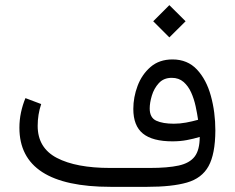

<svg xmlns="http://www.w3.org/2000/svg" viewBox="-20 -724 910 744"><path d="M573.7 -641.6 636.2 -704.1 699.2 -641.6 636.2 -579.1ZM753.9 -193.4Q730 -186 703.9 -181.2Q677.7 -176.3 648.4 -176.3Q570.8 -176.3 533.7 -206.5Q496.6 -236.8 496.6 -301.8Q496.6 -347.2 513.2 -391.4Q529.8 -435.5 563.5 -464.6Q597.2 -493.7 648.4 -493.7Q706.5 -493.7 743.2 -454.6Q779.8 -415.5 797.1 -352.5Q814.5 -289.6 814.5 -217.8Q814 -127 788.1 -80.1Q762.2 -33.2 704.3 -16.6Q646.5 0 550.3 0H408.7Q55.2 0 55.2 -229Q55.2 -259.3 61.3 -288.1Q67.4 -316.9 78.6 -343.8L139.6 -320.8Q126 -280.3 126 -236.3Q126 -150.9 200.4 -112.1Q274.9 -73.2 406.7 -73.2H560.5Q629.9 -73.2 672.4 -82.5Q714.8 -91.8 734.4 -117.4Q753.9 -143.1 753.9 -193.4ZM747.6 -259.8Q744.1 -284.2 738 -312.5Q731.9 -340.8 720.7 -365.7Q709.5 -390.6 691.2 -406.5Q672.9 -422.4 645.5 -422.4Q614.3 -422.4 595.5 -401.9Q576.7 -381.3 568.4 -353.5Q560.1 -325.7 560.1 -303.7Q560.1 -268.1 585.4 -256.3Q610.8 -244.6 653.8 -244.6Q677.2 -244.6 700.9 -249Q724.6 -253.4 747.6 -259.8Z"/></svg>

Font: Vazir Light FD-WOL
Style: Light-FD-WOL
Weight: 300
Designer: Saber Rastikerdar
Foundry: Saber Rastikerdar
Version: Version 30.1.0